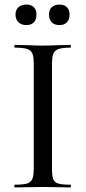

<svg xmlns="http://www.w3.org/2000/svg" viewBox="-20 -822 375 842"><path d="M289 -12Q291 -12 291 -6Q291 0 289 0Q257 0 239 -1L167 -2L97 -1Q78 0 45 0Q43 0 43 -6Q43 -12 45 -12Q81 -12 98 -17Q115 -22 121.5 -36.5Q128 -51 128 -81V-544Q128 -574 121.5 -588Q115 -602 98 -607.5Q81 -613 45 -613Q43 -613 43 -619Q43 -625 45 -625L97 -624Q141 -622 167 -622Q196 -622 240 -624L289 -625Q291 -625 291 -619Q291 -613 289 -613Q253 -613 236.5 -607Q220 -601 214 -586.5Q208 -572 208 -542V-81Q208 -50 213.5 -36Q219 -22 235.5 -17Q252 -12 289 -12ZM48 -758Q48 -779 61 -790.5Q74 -802 95 -802Q117 -802 128.5 -790.5Q140 -779 140 -758Q140 -736 128.5 -724Q117 -712 95 -712Q74 -712 61 -724.5Q48 -737 48 -758ZM195 -758Q195 -779 207 -790.5Q219 -802 241 -802Q262 -802 273.5 -790.5Q285 -779 285 -758Q285 -736 273.5 -724Q262 -712 241 -712Q219 -712 207 -724Q195 -736 195 -758Z"/></svg>

Font: Cormorant Unicase Medium
Style: Regular
Weight: 500
Designer: Christian Thalmann (Catharsis Fonts)
Foundry: Catharsis Fonts
Version: Version 4.000